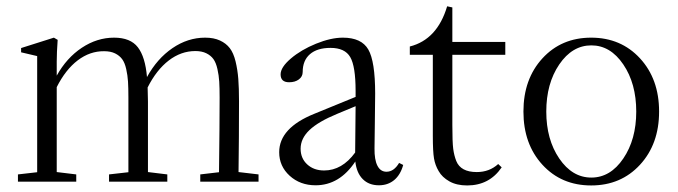

<svg xmlns="http://www.w3.org/2000/svg" viewBox="-20 -563 2102 595"><path d="M35.6 0V-22.5L95.2 -29.3V-389.2L45.4 -400.9V-414.1L147 -446.3L158.7 -439.5Q155.8 -399.4 155.8 -372.1V-328.6Q186.5 -383.8 233.6 -415Q280.8 -446.3 333.5 -446.3Q384.3 -446.3 407.2 -416.5Q430.2 -386.7 435.5 -324.2Q466.8 -381.3 514.4 -413.8Q562 -446.3 615.7 -446.3Q642.6 -446.3 661.6 -437.5Q680.7 -428.7 692.1 -413.8Q703.6 -398.9 710 -372.8Q716.3 -346.7 718.5 -318.4Q720.7 -290 720.7 -248.5Q720.7 -136.7 719.2 -29.8L781.2 -22.5V0H600.6V-22.5L658.7 -29.3Q660.6 -180.7 660.6 -260.7Q660.6 -290.5 659.4 -310.1Q658.2 -329.6 653.8 -349.1Q649.4 -368.7 641.4 -379.9Q633.3 -391.1 619.4 -397.9Q605.5 -404.8 585.4 -404.8Q541 -404.8 502.9 -375.5Q464.8 -346.2 437.5 -292Q438.5 -264.6 438.5 -248.5V-29.8L498.5 -22.5V0H317.9V-22.5L377.9 -29.3V-260.7Q377.9 -290.5 376.7 -310.1Q375.5 -329.6 371.1 -349.1Q366.7 -368.7 358.6 -379.6Q350.6 -390.6 336.7 -397.5Q322.8 -404.3 302.7 -404.3Q258.8 -404.8 220.9 -376Q183.1 -347.2 155.8 -293V-29.8L216.3 -22.5V0Z M958 11.2Q910.2 11.2 877.7 -18.3Q845.2 -47.9 845.2 -91.3Q845.2 -166.5 954.1 -210.4L1082 -262.7V-281.2Q1082 -357.4 1065.4 -386Q1048.8 -414.6 1004.4 -414.6Q962.9 -414.6 940.4 -395Q918 -375.5 918 -339.8Q918 -325.7 906.2 -316.9Q894.5 -308.1 876 -308.1Q849.6 -308.1 849.6 -332.5Q849.6 -354.5 881.3 -381.6Q913.1 -408.7 959.2 -427.5Q1005.4 -446.3 1042.5 -446.3Q1100.1 -446.3 1121.3 -409.7Q1142.6 -373 1142.6 -272.9Q1142.6 -240.7 1141.6 -181.4Q1140.6 -122.1 1140.6 -103Q1140.1 -67.9 1149.7 -49.3Q1159.2 -30.8 1177.7 -30.8Q1200.7 -30.8 1216.8 -58.1L1229.5 -51.8Q1221.2 -21.5 1201.7 -5.1Q1182.1 11.2 1154.3 11.2Q1123 11.2 1104 -8.1Q1085 -27.3 1081.1 -62.5Q1032.2 11.2 958 11.2ZM911.6 -102.1Q911.6 -72.3 932.1 -53.5Q952.6 -34.7 984.4 -34.7Q1040 -34.7 1080.6 -90.3L1082 -233.9L1025.4 -210.4Q966.3 -186 939 -159.9Q911.6 -133.8 911.6 -102.1Z M1427.7 11.7Q1395 11.7 1372.6 -1Q1350.1 -13.7 1339.4 -32.7Q1328.6 -50.8 1325 -71.8Q1321.3 -92.8 1321.3 -142.6V-393.1H1250V-418.9Q1335 -440.4 1365.7 -543.5L1381.8 -540V-433.1H1545.9V-393.1H1381.8V-175.8Q1381.8 -122.6 1384.5 -101.8Q1387.2 -81.1 1394 -64Q1407.7 -29.8 1457.5 -29.8Q1496.6 -29.8 1523.9 -54.7L1534.7 -44.4Q1496.6 11.7 1427.7 11.7Z M1963.4 -52.5Q1904.3 11.7 1812 11.7Q1719.7 11.7 1660.9 -52.5Q1602.1 -116.7 1602.1 -217.3Q1602.1 -317.9 1660.9 -382.1Q1719.7 -446.3 1812 -446.3Q1904.3 -446.3 1963.4 -382.1Q2022.5 -317.9 2022.5 -217.3Q2022.5 -116.7 1963.4 -52.5ZM1951.7 -217.3Q1951.7 -304.2 1911.6 -363.3Q1871.6 -422.4 1812.5 -422.4Q1753.4 -422.4 1713.1 -363.3Q1672.9 -304.2 1672.9 -217.3Q1672.9 -130.9 1713.1 -71.8Q1753.4 -12.7 1812.5 -12.7Q1871.6 -12.7 1911.6 -71.8Q1951.7 -130.9 1951.7 -217.3Z"/></svg>

Font: Elstob Light
Style: Regular
Weight: 300
Designer: Peter S. Baker
Version: Version 1.015